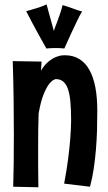

<svg xmlns="http://www.w3.org/2000/svg" viewBox="-20 -812 476 845"><path d="M163.1 -541 160.2 -501Q176.3 -527.8 194.6 -542Q212.9 -556.2 228.5 -562Q244.1 -567.9 254.6 -568.4Q265.1 -568.8 266.1 -568.8Q302.2 -568.8 329.1 -552.2Q356 -535.6 373.5 -504.2Q391.1 -472.7 399.7 -427.5Q408.2 -382.3 408.2 -325.2Q408.2 -283.2 407 -239.5Q405.8 -195.8 402.1 -152.6Q398.4 -109.4 392.3 -68.4Q386.2 -27.3 376 9.8L262.2 -3.9Q273.4 -62 279.8 -112.3Q286.1 -162.6 289.1 -200.2Q292.5 -244.1 293 -280.8Q293 -327.1 290 -361.6Q287.1 -396 279.5 -418.7Q272 -441.4 258.8 -452.6Q245.6 -463.9 225.1 -463.9Q211.4 -460.9 197.8 -444.3Q186 -430.2 172.9 -399.2Q159.7 -368.2 149.9 -312Q148.4 -273.9 148.2 -236.6Q147.9 -199.2 147.9 -157.2Q147.9 -121.6 147.9 -80.6Q147.9 -39.6 148.9 12.2L38.1 9.8Q39.6 -40 40.3 -95.9Q41 -151.9 41 -220.2Q41 -288.1 40 -367.2Q39.1 -446.3 36.1 -543ZM341.3 -761.7Q336.4 -753.9 330.6 -742.7Q324.7 -731.4 318.6 -718.5Q312.5 -705.6 305.9 -691.7Q299.3 -677.7 293 -664.6Q278.3 -633.3 263.2 -598.6Q258.3 -599.1 252 -599.6Q246.6 -600.1 239 -600.3Q231.4 -600.6 223.1 -600.6Q214.4 -600.6 204.6 -600.1Q194.8 -599.6 184.1 -598.6Q168 -627.4 151.9 -656.2Q138.2 -681.2 123 -709.5Q107.9 -737.8 95.2 -762.7Q107.9 -766.1 119.1 -769.5Q130.4 -772.9 141.1 -776.1Q151.9 -779.3 162.6 -783.2Q173.3 -787.1 185.1 -792.5Q188.5 -779.8 193.8 -760Q199.2 -740.2 204.6 -721.2Q210.4 -698.7 217.3 -674.8Q217.3 -678.2 221.7 -689.9Q226.1 -701.7 232.2 -717.5Q238.3 -733.4 244.6 -752.2Q251 -771 255.4 -789.6Q266.6 -786.6 276.1 -783.2Q285.6 -779.8 295.7 -776.4Q305.7 -772.9 316.4 -769Q327.1 -765.1 341.3 -761.7Z"/></svg>

Font: Rum Raisin
Style: Regular
Weight: 400
Designer: Astigmatic (AOETI)
Foundry: Astigmatic (AOETI)
Version: Version 1.000